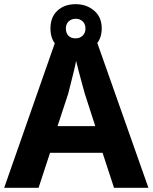

<svg xmlns="http://www.w3.org/2000/svg" viewBox="-20 -901 732 921"><path d="M527 0 472 -168H220L165 0H0L251 -717H439L692 0ZM387 -451Q383 -466 374.5 -496Q366 -526 358 -557.5Q350 -589 345 -609Q341 -586 333.5 -556.5Q326 -527 319 -498.5Q312 -470 307 -451L256 -296H437ZM343 -648Q289 -648 255.5 -679Q222 -710 222 -764Q222 -819 255.5 -850Q289 -881 343 -881Q395 -881 431.5 -850Q468 -819 468 -765Q468 -710 432 -679Q396 -648 343 -648ZM343 -717Q363 -717 376.5 -730Q390 -743 390 -764Q390 -786 376.5 -798.5Q363 -811 343 -811Q323 -811 309.5 -798.5Q296 -786 296 -764Q296 -743 308 -730Q320 -717 343 -717Z"/></svg>

Font: Noto Sans Georgian Bold
Style: Regular
Weight: 700
Designer: Monotype Design Team, Akaki Razmadze
Foundry: Google LLC
Version: Version 2.005; ttfautohint (v1.8.4.7-5d5b)